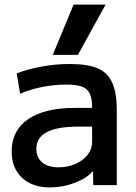

<svg xmlns="http://www.w3.org/2000/svg" viewBox="-20 -810 593 840"><path d="M199 10Q121 10 76 -32.5Q31 -75 31 -148Q31 -239 103 -288.5Q175 -338 308 -338H383Q383 -378 373 -400Q363 -422 338.5 -431Q314 -440 271 -440Q220 -440 167.5 -430Q115 -420 68 -400L53 -489Q103 -508 163.5 -519Q224 -530 285 -530Q363 -530 407.5 -511Q452 -492 471.5 -447Q491 -402 491 -328V0H388L387 -60H385Q358 -29 305.5 -9.5Q253 10 199 10ZM237 -78Q277 -78 310.5 -93Q344 -108 363.5 -133Q383 -158 383 -189V-256H323Q231 -256 185 -232Q139 -208 139 -159Q139 -121 164.5 -99.5Q190 -78 237 -78ZM321 -570H211L302 -790H442Z"/></svg>

Font: M PLUS 1 Medium
Style: Regular
Weight: 500
Designer: Coji Morishita
Foundry: UNDERFOREST DESIGN
Version: Version 1.001